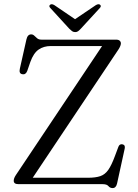

<svg xmlns="http://www.w3.org/2000/svg" viewBox="-20 -892 670 930"><path d="M554.5 -653.5 138.5 -31H406Q443 -31 465.8 -38.8Q488.5 -46.5 504.5 -69.2Q520.5 -92 537 -137L553.5 -181Q559 -195.5 573 -193Q588 -190 584 -172L547 -3Q542 19 525.5 19Q513 19 505.2 9.5Q497.5 0 477 0H69.5Q46.5 0 46.5 -16.5Q46.5 -28.5 56.5 -43.5L474.5 -669H226Q192 -669 167.2 -652Q142.5 -635 127 -592L112 -548.5Q104.5 -529 88 -532.5Q71 -535.5 76 -558.5L108 -701Q113.5 -725.5 131 -725.5Q139.5 -725.5 146 -719.2Q152.5 -713 160 -706.5Q167.5 -700 180.5 -700H542Q554 -700 559.8 -694.8Q565.5 -689.5 565.5 -682Q565.5 -671 554.5 -653.5ZM371.5 -753Q364.5 -745.5 358.5 -741Q352.5 -736.5 344.5 -736.5Q335.5 -736.5 329.2 -741Q323 -745.5 315.5 -753L224.5 -852.5Q214 -863 223.5 -869.5Q231 -874.5 243.5 -867L343.5 -799L444 -867Q456.5 -874.5 464 -869.5Q473 -863 463 -852.5Z"/></svg>

Font: Fraunces 9pt S000 Light
Style: Regular
Weight: 300
Version: Version 1.000; ttfautohint (v1.8.3)